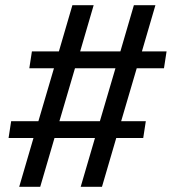

<svg xmlns="http://www.w3.org/2000/svg" viewBox="-20 -720 676 740"><path d="M622 -522 612 -457H507L447 -253H542L532 -188H428L373 0H291L346 -188H190L135 0H54L109 -188H13L23 -253H128L188 -457H93L103 -522H207L259 -700H341L289 -522H444L496 -700H579L527 -522ZM209 -253H365L425 -457H269Z"/></svg>

Font: Bitter Pro Medium
Style: Italic
Weight: 500
Italic angle: -9°
Designer: Sol Matas, and Bitter project Authors
Foundry: Sol Matas
Version: Version 1.010